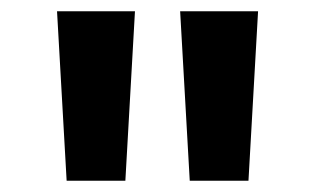

<svg xmlns="http://www.w3.org/2000/svg" viewBox="-20 -790 558 340"><path d="M98 -470 81 -770H219L202 -470ZM316 -470 299 -770H437L420 -470Z"/></svg>

Font: M PLUS 2 SemiBold
Style: Regular
Weight: 600
Designer: Coji Morishita
Foundry: UNDERFOREST DESIGN
Version: Version 1.001